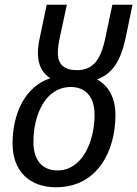

<svg xmlns="http://www.w3.org/2000/svg" viewBox="-20 -780 579 810"><path d="M216 10C394 10 467 -147 467 -294C467 -369 437 -419 389 -445C453 -468 489 -521 510 -620L539 -760H454L425 -623C405 -524 371 -484 304 -484C252 -484 224 -508 224 -556C224 -577 227 -598 233 -625L262 -760H177L149 -626C143 -599 140 -578 140 -556C140 -505 159 -471 192 -450C86 -415 33 -302 33 -174C33 -59 104 10 216 10ZM223 -61C154 -61 121 -109 121 -181C121 -298 173 -413 279 -413C343 -413 379 -368 379 -297C379 -181 326 -61 223 -61Z"/></svg>

Font: Noto Sans SemiCondensed
Style: Italic
Weight: 400
Width: 4
Italic angle: -12°
Designer: Monotype Design Team
Foundry: Monotype Imaging Inc.
Version: Version 2.013